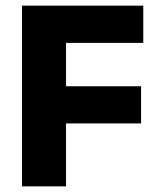

<svg xmlns="http://www.w3.org/2000/svg" viewBox="-20 -659 561 679"><path d="M57.8 0V-639H213.5V0ZM147.5 -222.5V-353.9H478.9V-222.5ZM103.1 -507.3V-639H486.7V-507.3Z"/></svg>

Font: Anek Gujarati Medium
Style: Regular
Weight: 500
Designer: Mrunmayee Ghaisas (Gujarati), Yesha Goshar (Latin)
Foundry: Ek Type
Version: Version 1.003